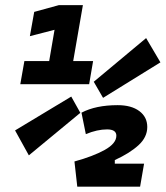

<svg xmlns="http://www.w3.org/2000/svg" viewBox="-20 -713 633 734"><path d="M275.4 0.5 264.6 -95.7Q335.9 -115.2 380.4 -139.9Q424.8 -164.6 424.8 -194.3Q424.8 -218.3 389.2 -218.3Q351.6 -218.3 308.1 -200.2L291.5 -282.2Q346.2 -311 429.7 -311Q482.4 -311 512.7 -288.3Q543 -265.6 543 -227.5Q543 -188.5 509.3 -157.7Q475.6 -127 418.9 -101.1V-87.4H530.8L515.6 0.5ZM57.6 -391.1 73.2 -479.5H168L188.5 -599.1L94.2 -574.7L110.8 -667.5L205.1 -693.4H296.9L259.8 -479.5H335.9L320.8 -391.1ZM374 -338.9 338.4 -400.4 538.6 -567.4 593.3 -474.6ZM90.3 -119.1 37.6 -214.4 252.4 -343.8 287.1 -281.7Z"/></svg>

Font: Cascadia Code NF SemiBold
Style: Italic
Weight: 600
Italic angle: -10°
Monospace: yes
Designer: Aaron Bell
Foundry: Saja Typeworks
Version: Version 2404.023; ttfautohint (v1.8.4)